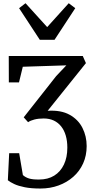

<svg xmlns="http://www.w3.org/2000/svg" viewBox="-20 -892 570 1162"><path d="M225 249Q168.5 249 129.8 241.2Q91 233.5 66.5 222Q42 210.5 27.5 199L35.5 35H96L118.5 167.5Q134.5 182 156.8 188.5Q179 195 217 194.5Q270 194.5 308 171Q346 147.5 366.8 104Q387.5 60.5 387.5 1.5Q387.5 -39 378 -71.5Q368.5 -104 350.2 -127Q332 -150 305.5 -162.5Q279 -175 244.5 -175Q213 -175 188.5 -168.8Q164 -162.5 150 -152.5L123.5 -182L320 -431.5L381.5 -496.5L118 -488L95 -393.5H33.5L33 -553H481L500 -510L268.5 -221.5Q349 -226.5 401.2 -197.5Q453.5 -168.5 479 -118Q504.5 -67.5 504.5 -8Q504.5 49.5 483.2 96.8Q462 144 423.5 178Q385 212 334.2 230.5Q283.5 249 225 249ZM221 -651 95.5 -842.5 134.5 -872.5 265.5 -728 396 -872.5 435.5 -842.5 310 -651Z"/></svg>

Font: Merriweather Light 18pt
Style: Regular
Weight: 400
Version: Version 2.100